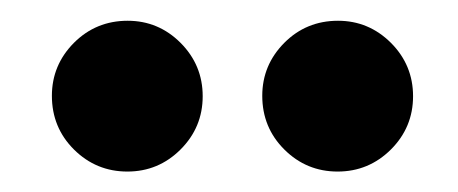

<svg xmlns="http://www.w3.org/2000/svg" viewBox="-20 -746 441 185"><path d="M305.3 -580.7Q275.3 -580.7 254 -601.9Q232.7 -623.1 232.7 -653.7Q232.7 -683.3 253.9 -704.7Q275.1 -726 305.7 -726Q335.3 -726 356.7 -704.7Q378 -683.3 378 -653.3Q378 -623.3 356.7 -602Q335.3 -580.7 305.3 -580.7ZM102.7 -580.7Q72.7 -580.7 51.3 -601.9Q30 -623.1 30 -653.7Q30 -683.3 51.2 -704.7Q72.5 -726 103 -726Q132.7 -726 154 -704.7Q175.3 -683.3 175.3 -653.3Q175.3 -623.3 154 -602Q132.7 -580.7 102.7 -580.7Z"/></svg>

Font: Fustat
Style: Regular
Weight: 400
Designer: Mohamed Gaber, Khaled Hosny, Laura Garcia Mut
Foundry: Kief Type Foundry, Alif Type Foundry, Hard Type Foundry
Version: Version 1.007